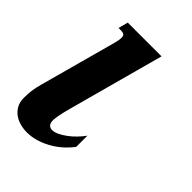

<svg xmlns="http://www.w3.org/2000/svg" viewBox="-163 -595 682 682"><g transform="rotate(45 177.5 -254.5)"><path d="M90.8 -433.6Q96.2 -454.1 96.2 -463.9Q96.2 -474.6 91.3 -478.3Q86.4 -481.9 77.6 -481.9H64L73.7 -518.6H243.2L145 -157.2Q136.7 -126.5 133.8 -109.6Q130.9 -92.8 130.9 -85.9Q130.9 -71.3 137.2 -64.9Q143.6 -58.6 153.8 -58.6Q165 -58.6 178.7 -65.2Q192.4 -71.8 206.5 -82.3Q220.7 -92.8 233.6 -106.2Q246.6 -119.6 256.3 -133.3V-77.1Q240.2 -55.7 220.7 -39.3Q201.2 -22.9 180.2 -12Q159.2 -1 137.7 4.9Q116.2 10.7 96.2 10.7Q78.6 10.7 61.5 6.1Q44.4 1.5 31 -8.3Q17.6 -18.1 9.5 -33.2Q1.5 -48.3 1.5 -68.8Q1.5 -89.8 3.9 -106.9Q6.3 -124 11.7 -143.6Z"/></g></svg>

Font: Arian AMU Serif
Style: Bold Italic
Weight: 700
Italic angle: -15°
Designer: Ruben Hakobyan (Tarumian)
Foundry: Ruben Hakobyan (Tarumian)
Version: Version 1.002